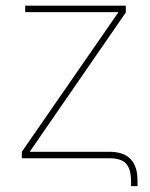

<svg xmlns="http://www.w3.org/2000/svg" viewBox="-20 -549 520 666"><path d="M434.6 96.7V80.6Q434.6 37.6 417.5 18.8Q400.4 0 360.8 0H55.7V-22.5L389.6 -504.9V-506.8H67.4V-529.3H416.5V-505.9L84 -23.9V-22.5H359.4Q408.7 -22.5 432.9 2.7Q457 27.8 457 77.1V96.7Z"/></svg>

Font: Inter 24pt Thin
Style: Regular
Weight: 250
Designer: Rasmus Andersson
Foundry: rsms
Version: Version 4.001;git-66647c0bb